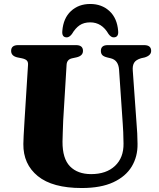

<svg xmlns="http://www.w3.org/2000/svg" viewBox="-20 -927 800 966"><path d="M597.5 -305 579 -576.5Q575.5 -624 538 -633.5L519.5 -638Q501.5 -642.5 494.5 -650.2Q487.5 -658 487.5 -671Q487.5 -700 522 -700H705Q740.5 -700 740.5 -671Q740.5 -648 708 -638L690 -634Q663.5 -626 654.8 -611.2Q646 -596.5 648 -572L667 -306Q671.5 -257 672 -203Q673 -139.5 642.8 -89.2Q612.5 -39 550 -10Q487.5 19 391 19Q244 19 170.2 -41Q96.5 -101 97.5 -202.5Q97.5 -217.5 99 -245Q100.5 -272.5 103.5 -322L121 -600.5Q122 -615 115.2 -622.2Q108.5 -629.5 91 -633.5L68.5 -638Q36 -645 36 -671Q36 -700 71.5 -700H362.5Q397.5 -700 397.5 -671Q397.5 -646 365 -638.5L342 -633.5Q316.5 -627.5 315 -601L298 -321Q296.5 -288 295.8 -261.2Q295 -234.5 294.5 -214.5Q294 -129 332.2 -90Q370.5 -51 438.5 -51Q514.5 -51 558.5 -92.2Q602.5 -133.5 601.5 -205Q601 -240 600 -262.5Q599 -285 597.5 -305ZM434 -814.5Q402 -814.5 380.5 -799.8Q359 -785 342 -756Q329 -739 316 -739Q290.5 -739 293.5 -771Q298.5 -835.5 337 -871.2Q375.5 -907 434 -907Q492 -907 530.8 -871.2Q569.5 -835.5 574.5 -771Q577.5 -739 551.5 -739Q538.5 -739 526 -756Q492.5 -814.5 434 -814.5Z"/></svg>

Font: Fraunces 9pt S000
Style: Bold
Weight: 700
Version: Version 1.000; ttfautohint (v1.8.3)